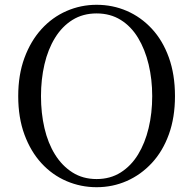

<svg xmlns="http://www.w3.org/2000/svg" viewBox="-20 -765 807 801"><path d="M383 16Q317 16 257.5 -9.5Q198 -35 153 -84Q108 -133 82 -203.5Q56 -274 56 -364Q56 -453 82 -523.5Q108 -594 153 -643.5Q198 -693 257.5 -719Q317 -745 383 -745Q450 -745 509 -719.5Q568 -694 613.5 -645Q659 -596 684.5 -525Q710 -454 710 -364Q710 -275 684.5 -204.5Q659 -134 613.5 -85Q568 -36 509 -10Q450 16 383 16ZM383 -18Q440 -18 483.5 -45.5Q527 -73 556 -120.5Q585 -168 600 -230.5Q615 -293 615 -364Q615 -434 600 -496.5Q585 -559 556 -607Q527 -655 483.5 -682Q440 -709 383 -709Q326 -709 282.5 -682Q239 -655 209.5 -607Q180 -559 165.5 -496.5Q151 -434 151 -364Q151 -293 165.5 -230.5Q180 -168 209.5 -120.5Q239 -73 282.5 -45.5Q326 -18 383 -18Z"/></svg>

Font: Noto Serif JP
Style: Regular
Weight: 400
Designer: Ryoko NISHIZUKA  (kana & ideographs); Frank Grießhammer (Latin, Greek & Cyrillic); Wenlong ZHANG  (bopomofo); Sandoll Co
Foundry: Adobe
Version: Version 2.003-H1;hotconv 1.1.1;makeotfexe 2.6.0